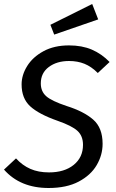

<svg xmlns="http://www.w3.org/2000/svg" viewBox="-21 -928 580 960"><path d="M527 -618 468 -563Q436 -595 401.5 -609Q367 -623 324 -623Q263 -623 223 -593Q183 -563 183 -511Q183 -471 210 -447Q237 -423 312 -398Q398 -371 445 -330Q492 -289 492 -209Q492 -153 462.5 -102.5Q433 -52 372.5 -20Q312 12 222 12Q80 12 -1 -80L59 -136Q91 -101 131 -83.5Q171 -66 224 -66Q301 -66 347.5 -103.5Q394 -141 394 -204Q394 -248 366.5 -273.5Q339 -299 267 -324Q173 -357 130 -396.5Q87 -436 87 -506Q87 -553 115 -598Q143 -643 196.5 -672Q250 -701 324 -701Q389 -701 438 -680Q487 -659 527 -618ZM470 -831 250 -755 231 -804 440 -908Z"/></svg>

Font: Fira Sans
Style: Italic
Weight: 400
Italic angle: -8°
Designer: bBox Type GmbH & Carrois Corporate GbR & Edenspiekermann AG
Foundry: bBox Type GmbH & Carrois Corporate GbR & Edenspiekermann AG
Version: Version 4.301